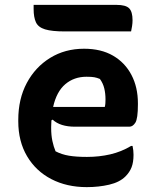

<svg xmlns="http://www.w3.org/2000/svg" viewBox="-20 -753 640 788"><path d="M325 -553Q395 -553 444 -524.5Q493 -496 519.5 -445.5Q546 -395 546 -329V-324Q546 -266 535.5 -249.5Q525 -233 511 -233H288Q227 -233 196 -262L191 -259Q190 -246 190 -232V-227Q190 -198 195 -174.5Q200 -151 208 -132Q233 -119 263 -114Q293 -109 337 -109Q387 -109 432.5 -119.5Q478 -130 518 -154H524Q526 -145 527 -136Q528 -127 528 -118Q528 -87 520 -66.5Q512 -46 495 -29Q471 -5 428 5Q385 15 336 15Q254 15 190.5 -18Q127 -51 91 -112Q55 -173 55 -255V-261Q55 -347 90 -412.5Q125 -478 186 -515.5Q247 -553 325 -553ZM335 -438Q284 -438 248 -407.5Q212 -377 198 -314H410Q412 -321 412.5 -329.5Q413 -338 413 -345Q413 -369 408 -390Q403 -411 390 -429Q378 -434 367 -436Q356 -438 335 -438ZM118 -733H458Q496 -733 510 -719Q524 -705 524 -670Q524 -658 522 -645.5Q520 -633 518 -624H246Q193 -624 165 -632.5Q137 -641 127.5 -661.5Q118 -682 118 -716Z"/></svg>

Font: Recursive Mn Csl St
Style: Bold
Weight: 700
Monospace: yes
Version: Version 1.079;hotconv 1.0.112;makeotfexe 2.5.65598; ttfautoh